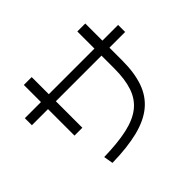

<svg xmlns="http://www.w3.org/2000/svg" viewBox="-174 -1053 1348 1348"><g transform="rotate(-45 500.0 -378.5)"><path d="M238 -35Q377 -38 471 -59Q565 -80 621.5 -125Q678 -170 703 -244Q728 -318 728 -425V-792H807V-425Q807 -303 776.5 -216.5Q746 -130 680 -75.5Q614 -21 508 5.5Q402 32 250 35ZM197 -289V-792H275V-289ZM37 -552V-622H963V-552Z"/></g></svg>

Font: M PLUS 1
Style: Regular
Weight: 400
Designer: Coji Morishita
Foundry: UNDERFOREST DESIGN
Version: Version 1.001